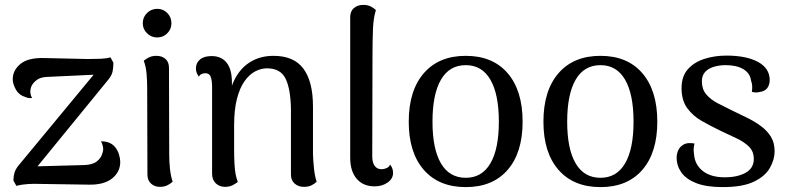

<svg xmlns="http://www.w3.org/2000/svg" viewBox="-20 -751 3217 784"><path d="M47 8 35 -13Q35 -33 40 -48Q45 -63 58 -78L374 -460L388 -447L173 -437Q145 -436 129.5 -424Q114 -412 108 -398Q103 -385 104 -373Q105 -361 111 -351Q105 -350 98.5 -350.5Q92 -351 86 -354Q58 -362 45 -385Q32 -408 32 -427Q32 -464 63.5 -490Q95 -516 162 -514L338 -510Q367 -510 391 -511Q415 -512 431 -517L443 -495Q443 -474 439.5 -458Q436 -442 420 -423L117 -52L101 -71L323 -77Q358 -78 375.5 -92Q393 -106 398 -125Q403 -138 400.5 -151.5Q398 -165 392 -174Q407 -174 418 -171Q438 -165 449.5 -151Q461 -137 466 -120Q471 -103 471 -90Q471 -49 438 -22.5Q405 4 344 3L142 0Q120 -1 94.5 0.5Q69 2 47 8Z M622 -598Q598 -598 580.5 -615Q563 -632 563 -656Q563 -681 580.5 -698Q598 -715 622 -715Q646 -715 663 -698Q680 -681 680 -656Q680 -632 663 -615Q646 -598 622 -598ZM671 -120Q671 -91 674 -62Q677 -33 685 -9Q679 -3 665.5 4.5Q652 12 633 12Q611 12 596.5 -1.5Q582 -15 582 -38L581 -391Q581 -421 578.5 -450Q576 -479 567 -503Q574 -509 587 -516Q600 -523 619 -523Q641 -523 655.5 -510.5Q670 -498 670 -474Z M899 12Q876 12 861 -2.5Q846 -17 846 -42V-401Q845 -429 839 -440.5Q833 -452 818 -452Q813 -452 805 -449.5Q797 -447 792 -438Q780 -454 780 -471Q780 -494 796.5 -508Q813 -522 844 -522Q884 -522 905.5 -495Q927 -468 927 -414V-352L911 -331Q918 -391 942 -434Q966 -477 1005.5 -500Q1045 -523 1097 -523Q1180 -523 1219 -470.5Q1258 -418 1258 -316V-120Q1259 -95 1262 -64Q1265 -33 1273 -9Q1264 0 1251.5 6Q1239 12 1221 12Q1198 12 1183 -1.5Q1168 -15 1168 -38V-304Q1167 -386 1146.5 -429Q1126 -472 1070 -472Q1046 -472 1022 -459.5Q998 -447 978.5 -419.5Q959 -392 947.5 -347.5Q936 -303 936 -240Q936 -182 936 -144Q936 -106 937.5 -81.5Q939 -57 942 -40.5Q945 -24 951 -8Q945 -3 931.5 4.5Q918 12 899 12Z M1510 10Q1463 10 1436.5 -21Q1410 -52 1410 -107V-681Q1410 -705 1425 -718Q1440 -731 1463 -731Q1483 -731 1496 -723.5Q1509 -716 1515 -710Q1505 -679 1503 -634Q1501 -589 1501 -515L1500 -113Q1500 -87 1510 -73.5Q1520 -60 1538 -60Q1548 -60 1558.5 -64.5Q1569 -69 1573 -79Q1580 -70 1582.5 -61.5Q1585 -53 1585 -45Q1585 -21 1562.5 -5.5Q1540 10 1510 10Z M1882 13Q1772 13 1710.5 -57.5Q1649 -128 1649 -254Q1649 -381 1710.5 -452Q1772 -523 1882 -523Q1992 -523 2053 -452Q2114 -381 2114 -254Q2114 -128 2053 -57.5Q1992 13 1882 13ZM1882 -25Q1948 -25 1982.5 -84Q2017 -143 2017 -254Q2017 -366 1982.5 -425.5Q1948 -485 1882 -485Q1815 -485 1780.5 -425.5Q1746 -366 1746 -254Q1746 -143 1780.5 -84Q1815 -25 1882 -25Z M2432 13Q2322 13 2260.5 -57.5Q2199 -128 2199 -254Q2199 -381 2260.5 -452Q2322 -523 2432 -523Q2542 -523 2603 -452Q2664 -381 2664 -254Q2664 -128 2603 -57.5Q2542 13 2432 13ZM2432 -25Q2498 -25 2532.5 -84Q2567 -143 2567 -254Q2567 -366 2532.5 -425.5Q2498 -485 2432 -485Q2365 -485 2330.5 -425.5Q2296 -366 2296 -254Q2296 -143 2330.5 -84Q2365 -25 2432 -25Z M2931 13Q2865 13 2823.5 -3Q2782 -19 2762.5 -46.5Q2743 -74 2743 -107Q2743 -124 2750 -138.5Q2757 -153 2772.5 -161.5Q2788 -170 2816 -165Q2813 -154 2812.5 -143.5Q2812 -133 2814 -121Q2817 -79 2849.5 -53Q2882 -27 2940 -27Q2991 -27 3024.5 -45.5Q3058 -64 3058 -102Q3058 -133 3038 -152.5Q3018 -172 2987 -186.5Q2956 -201 2922 -217Q2883 -236 2846.5 -256.5Q2810 -277 2786.5 -309Q2763 -341 2763 -391Q2763 -439 2788.5 -468Q2814 -497 2856 -510.5Q2898 -524 2946 -524Q3028 -524 3075.5 -498Q3123 -472 3123 -424Q3123 -406 3113.5 -392Q3104 -378 3080 -375Q3072 -373 3065 -373.5Q3058 -374 3050 -376Q3052 -387 3051.5 -399Q3051 -411 3047 -421Q3043 -452 3015.5 -468.5Q2988 -485 2943 -485Q2918 -485 2895.5 -478.5Q2873 -472 2859.5 -457.5Q2846 -443 2846 -419Q2846 -387 2863.5 -366Q2881 -345 2910.5 -329.5Q2940 -314 2973 -298Q3003 -284 3033 -269Q3063 -254 3088 -235.5Q3113 -217 3128 -192.5Q3143 -168 3143 -133Q3143 -99 3123.5 -65Q3104 -31 3058 -9Q3012 13 2931 13Z"/></svg>

Font: Arima Thin Medium
Style: Regular
Weight: 500
Version: Version 1.100